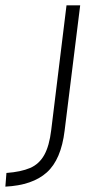

<svg xmlns="http://www.w3.org/2000/svg" viewBox="-107 -520 342 716"><path d="M-87 176 -83 125Q-29 121 5 106.5Q39 92 58 58Q77 24 84 -35L141 -500H192L134 -33Q121 75 67.5 123Q14 171 -87 176Z"/></svg>

Font: Kulim Park ExtraLight
Style: Italic
Weight: 275
Italic angle: -8°
Designer: Noponies / Dale Sattler
Foundry: Noponies
Version: Version 1.000; ttfautohint (v1.8.3)